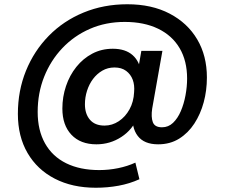

<svg xmlns="http://www.w3.org/2000/svg" viewBox="-20 -672 1065 902"><path d="M430 210Q320 210 237.5 167.5Q155 125 109.5 47Q64 -31 64 -137Q64 -246 102 -339.5Q140 -433 209 -503.5Q278 -574 372.5 -613Q467 -652 578 -652Q693 -652 777 -608Q861 -564 906.5 -487Q952 -410 952 -308Q952 -247 937 -191.5Q922 -136 893 -91.5Q864 -47 821.5 -20.5Q779 6 723 6Q657 6 627 -33.5Q597 -73 605 -136L608 -169L627 -122Q603 -63 550 -28.5Q497 6 433 6Q358 6 315.5 -39Q273 -84 273 -162Q273 -217 290 -267.5Q307 -318 338.5 -357.5Q370 -397 413.5 -420Q457 -443 510 -443Q569 -443 603 -413Q637 -383 644 -327L623 -312L644 -433H743L695 -162Q689 -122 698 -98Q707 -74 741 -74Q771 -74 793 -95Q815 -116 829.5 -150Q844 -184 851.5 -224.5Q859 -265 859 -303Q859 -386 824 -445.5Q789 -505 723 -537Q657 -569 566 -569Q477 -569 402.5 -536.5Q328 -504 273 -446Q218 -388 187.5 -311.5Q157 -235 157 -146Q157 -60 191.5 1.5Q226 63 291 95Q356 127 446 127Q491 127 535 118Q579 109 616 92L635 170Q589 191 537 200.5Q485 210 430 210ZM471 -82Q507 -82 538 -102.5Q569 -123 588.5 -158.5Q608 -194 610 -239Q613 -272 603.5 -297.5Q594 -323 572.5 -339Q551 -355 518 -355Q486 -355 460.5 -340Q435 -325 417 -301Q399 -277 389 -246Q379 -215 379 -182Q379 -137 402.5 -109.5Q426 -82 471 -82Z"/></svg>

Font: DM Sans 20pt SemiBold
Style: Italic
Weight: 600
Italic angle: -10°
Version: Version 4.004;gftools[0.9.30]